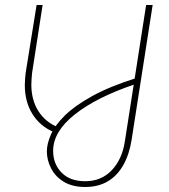

<svg xmlns="http://www.w3.org/2000/svg" viewBox="-20 -530 674 766"><path d="M320 216Q269 216 235 195.5Q201 175 184 142Q167 109 167 74Q167 44 183 7Q199 -30 238.5 -69Q278 -108 347.5 -146.5Q417 -185 525 -219L516 -193Q365 -142 278.5 -73.5Q192 -5 192 72Q192 124 225.5 158.5Q259 193 320 193Q384 193 425.5 149.5Q467 106 478 35L563 -510H589L505 28Q496 86 472 128.5Q448 171 410 193.5Q372 216 320 216ZM195 -3Q140 -26 109.5 -75Q79 -124 79 -190Q79 -200 80 -213.5Q81 -227 82 -237L126 -510H150L108 -239Q107 -229 106 -216Q105 -203 105 -193Q105 -131 133 -87Q161 -43 210 -23Z"/></svg>

Font: MuseoModerno Thin Thin
Style: Italic
Weight: 250
Italic angle: -9°
Version: Version 1.003